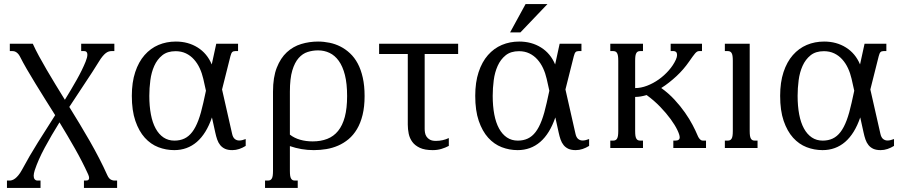

<svg xmlns="http://www.w3.org/2000/svg" viewBox="-20 -736 4519 955"><path d="M152.8 110.8Q150.4 119.1 148.9 125.7Q147.5 132.3 147.5 138.2Q147.5 149.9 152.8 156Q158.2 162.1 166.5 162.1H181.6V198.7H14.6V162.1H28.8Q33.7 162.1 40.5 159.9Q47.4 157.7 55.2 151.9Q63 146 71.5 135.7Q80.1 125.5 88.9 109.4Q125.5 41 168.5 -27.6Q211.4 -96.2 254.4 -163.1Q228.5 -204.1 203.6 -243.9Q178.7 -283.7 156 -320.8Q133.3 -357.9 113.5 -391.8Q93.8 -425.8 79.1 -455.1Q74.2 -464.4 68.8 -469.7Q63.5 -475.1 58.3 -477.8Q53.2 -480.5 49.1 -481.2Q44.9 -481.9 42 -481.9H28.8V-518.6H143.1Q156.2 -489.3 174.1 -456.5Q191.9 -423.8 212.4 -388.7Q232.9 -353.5 255.9 -315.9Q278.8 -278.3 302.7 -239.7Q335 -292 361.8 -339.6Q388.7 -387.2 405.8 -429.2Q414.6 -451.2 414.6 -463.9Q414.6 -481.9 398.9 -481.9H383.8V-518.6H548.8V-481.9H534.7Q527.8 -481.9 520.8 -479.7Q513.7 -477.5 506.1 -471.7Q498.5 -465.8 490 -455.6Q481.4 -445.3 471.7 -429.2Q441.4 -379.9 402.8 -322.5Q364.3 -265.1 324.7 -204.1Q350.6 -162.1 376.5 -119.4Q402.3 -76.7 426.8 -33.9Q451.2 8.8 473.1 51.3Q495.1 93.8 513.7 135.3Q518.1 145 522.9 150.4Q527.8 155.8 533 158.2Q538.1 160.6 542.2 161.4Q546.4 162.1 549.3 162.1H562.5V198.7H397.5V162.1H406.7Q416.5 162.1 419.9 158.4Q423.3 154.8 423.3 149.4Q423.3 142.1 418.5 131.3Q390.1 68.8 353 3.4Q315.9 -62 275.9 -127.4Q235.4 -62.5 202.6 -1.7Q169.9 59.1 152.8 110.8Z M846.7 10.7Q805.7 10.7 767.6 -3.9Q729.5 -18.6 700.2 -51Q670.9 -83.5 653.3 -134.8Q635.7 -186 635.7 -259.3Q635.7 -326.7 652.6 -377.4Q669.4 -428.2 699 -461.9Q728.5 -495.6 768.3 -512.5Q808.1 -529.3 854.5 -529.3Q916 -529.3 963.1 -499.8Q1010.3 -470.2 1033.2 -415.5L1055.7 -518.6H1164.1V-481.9H1150.4Q1140.1 -481.9 1135 -476.8Q1129.9 -471.7 1126 -456.1L1084.5 -291L1134.3 -71.3Q1138.2 -52.7 1147.7 -44.9Q1157.2 -37.1 1169.9 -37.1Q1177.2 -37.1 1185.3 -39.1Q1193.4 -41 1202.1 -44.4V-10.3Q1186.5 -0.5 1169.7 5.1Q1152.8 10.7 1135.7 10.7Q1113.8 10.7 1099.4 4.2Q1085 -2.4 1075.4 -14.2Q1065.9 -25.9 1060.3 -42Q1054.7 -58.1 1050.8 -76.7L1034.2 -151.9Q1006.3 -70.8 959 -30Q911.6 10.7 846.7 10.7ZM853.5 -481.4Q812.5 -481.4 787.1 -460.9Q761.7 -440.4 747.3 -408.2Q732.9 -376 727.8 -336.7Q722.7 -297.4 722.7 -259.3Q722.7 -208.5 730.5 -167.2Q738.3 -126 754.2 -96.9Q770 -67.9 793.5 -52.2Q816.9 -36.6 847.7 -36.6Q875.5 -36.6 897.2 -46.9Q918.9 -57.1 936 -79.3Q953.1 -101.6 966.6 -137.5Q980 -173.3 991.2 -224.6L1004.4 -284.7L991.2 -343.8Q984.9 -371.6 973.4 -396.5Q961.9 -421.4 944.8 -440.4Q927.7 -459.5 904.8 -470.5Q881.8 -481.4 853.5 -481.4Z M1421.9 -66.4Q1443.8 -49.3 1472.7 -41Q1501.5 -32.7 1535.2 -32.7Q1575.7 -32.7 1607.7 -45.2Q1639.6 -57.6 1661.6 -84.7Q1683.6 -111.8 1695.1 -154.5Q1706.5 -197.3 1706.5 -258.3Q1706.5 -319.8 1695.6 -363Q1684.6 -406.2 1665 -433.3Q1645.5 -460.4 1619.1 -472.9Q1592.8 -485.4 1562 -485.4Q1535.6 -485.4 1510.5 -477.5Q1485.4 -469.7 1465.6 -447.5Q1445.8 -425.3 1433.8 -385.3Q1421.9 -345.2 1421.9 -280.3ZM1421.9 113.8Q1421.9 128.9 1423.3 138.2Q1424.8 147.5 1428.2 152.8Q1431.6 158.2 1436.3 160.2Q1440.9 162.1 1447.8 162.1H1460.9V198.7H1298.3V162.1H1312Q1318.4 162.1 1323.2 160.2Q1328.1 158.2 1331.5 152.8Q1335 147.5 1336.4 138.2Q1337.9 128.9 1337.9 113.8V-280.3Q1337.9 -351.6 1356.7 -399.4Q1375.5 -447.3 1406.7 -476.1Q1438 -504.9 1478.3 -517.1Q1518.6 -529.3 1562 -529.3Q1590.8 -529.3 1619.1 -523.4Q1647.5 -517.6 1673.1 -504.6Q1698.7 -491.7 1720.9 -470.9Q1743.2 -450.2 1759.3 -420.2Q1775.4 -390.1 1784.4 -349.9Q1793.5 -309.6 1793.5 -258.3Q1793.5 -205.1 1783.4 -164.3Q1773.4 -123.5 1755.6 -93.8Q1737.8 -64 1713.9 -43.9Q1689.9 -23.9 1661.9 -11.7Q1633.8 0.5 1603 5.6Q1572.3 10.7 1541 10.7Q1509.3 10.7 1479.7 5.6Q1450.2 0.5 1421.9 -9.3Z M2147.9 -35.2Q2182.6 -35.2 2212.4 -49.3V-10.3Q2195.8 -1.5 2175.8 4.6Q2155.8 10.7 2132.3 10.7Q2092.8 10.7 2068.4 -0.7Q2043.9 -12.2 2030.8 -30.3Q2017.6 -48.3 2012.9 -71Q2008.3 -93.8 2008.3 -116.2V-467.3H1865.7V-518.6H2258.8V-467.3H2092.3V-94.2Q2092.3 -85.9 2094 -75.7Q2095.7 -65.4 2101.6 -56.4Q2107.4 -47.4 2118.4 -41.3Q2129.4 -35.2 2147.9 -35.2Z M2554.7 10.7Q2513.7 10.7 2475.6 -3.9Q2437.5 -18.6 2408.2 -51Q2378.9 -83.5 2361.3 -134.8Q2343.8 -186 2343.8 -259.3Q2343.8 -326.7 2360.6 -377.4Q2377.4 -428.2 2407 -461.9Q2436.5 -495.6 2476.3 -512.5Q2516.1 -529.3 2562.5 -529.3Q2624 -529.3 2671.1 -499.8Q2718.3 -470.2 2741.2 -415.5L2763.7 -518.6H2872.1V-481.9H2858.4Q2848.1 -481.9 2843 -476.8Q2837.9 -471.7 2834 -456.1L2792.5 -291L2842.3 -71.3Q2846.2 -52.7 2855.7 -44.9Q2865.2 -37.1 2877.9 -37.1Q2885.3 -37.1 2893.3 -39.1Q2901.4 -41 2910.2 -44.4V-10.3Q2894.5 -0.5 2877.7 5.1Q2860.8 10.7 2843.8 10.7Q2821.8 10.7 2807.4 4.2Q2793 -2.4 2783.4 -14.2Q2773.9 -25.9 2768.3 -42Q2762.7 -58.1 2758.8 -76.7L2742.2 -151.9Q2714.4 -70.8 2667 -30Q2619.6 10.7 2554.7 10.7ZM2561.5 -481.4Q2520.5 -481.4 2495.1 -460.9Q2469.7 -440.4 2455.3 -408.2Q2440.9 -376 2435.8 -336.7Q2430.7 -297.4 2430.7 -259.3Q2430.7 -208.5 2438.5 -167.2Q2446.3 -126 2462.2 -96.9Q2478 -67.9 2501.5 -52.2Q2524.9 -36.6 2555.7 -36.6Q2583.5 -36.6 2605.2 -46.9Q2627 -57.1 2644 -79.3Q2661.1 -101.6 2674.6 -137.5Q2688 -173.3 2699.2 -224.6L2712.4 -284.7L2699.2 -343.8Q2692.9 -371.6 2681.4 -396.5Q2669.9 -421.4 2652.8 -440.4Q2635.7 -459.5 2612.8 -470.5Q2589.8 -481.4 2561.5 -481.4ZM2594.2 -715.8H2703.1L2568.4 -574.7H2517.1Z M3449.2 -63.5Q3453.1 -53.7 3457.3 -48.3Q3461.4 -43 3465.1 -40.3Q3468.8 -37.6 3472.2 -37.1Q3475.6 -36.6 3478.5 -36.6H3491.7V0H3329.1V-36.6H3338.4Q3360.8 -36.6 3360.8 -52.7Q3360.8 -64.9 3349.1 -89.4Q3337.4 -113.8 3315.9 -143.3Q3294.4 -172.9 3263.9 -204.6Q3233.4 -236.3 3196.3 -263.2Q3181.6 -258.8 3167.2 -256.3Q3152.8 -253.9 3139.2 -253.9V-85Q3139.2 -69.8 3140.6 -60.5Q3142.1 -51.3 3145.5 -45.9Q3148.9 -40.5 3153.6 -38.6Q3158.2 -36.6 3165 -36.6H3178.2V0H3015.6V-36.6H3029.3Q3035.6 -36.6 3040.5 -38.6Q3045.4 -40.5 3048.8 -45.9Q3052.2 -51.3 3053.7 -60.5Q3055.2 -69.8 3055.2 -85V-433.6Q3055.2 -448.7 3053.7 -458Q3052.2 -467.3 3048.8 -472.7Q3045.4 -478 3040.5 -480Q3035.6 -481.9 3029.3 -481.9H3015.6V-518.6H3178.2V-481.9H3165Q3158.2 -481.9 3153.6 -480Q3148.9 -478 3145.5 -472.7Q3142.1 -467.3 3140.6 -458Q3139.2 -448.7 3139.2 -433.6V-297.9Q3168 -297.9 3198.5 -309.6Q3229 -321.3 3256.6 -340.8Q3284.2 -360.4 3306.6 -386Q3329.1 -411.6 3341.8 -439.5Q3347.7 -452.6 3347.7 -462.4Q3347.7 -472.2 3343 -477.1Q3338.4 -481.9 3331.1 -481.9H3315.9V-518.6H3471.7V-481.9H3457.5Q3452.1 -481.9 3447.5 -479.2Q3442.9 -476.6 3437.5 -470.5Q3432.1 -464.4 3424.8 -454.1Q3417.5 -443.8 3407.2 -429.2Q3394 -410.2 3378.4 -392.1Q3362.8 -374 3345 -357.4Q3327.1 -340.8 3307.9 -325.7Q3288.6 -310.5 3269 -298.3Q3305.7 -272 3335.2 -240Q3364.7 -208 3387.2 -175.8Q3409.7 -143.6 3425 -114.3Q3440.4 -85 3449.2 -63.5Z M3709 -518.6V-85Q3709 -69.8 3710.4 -60.5Q3711.9 -51.3 3715.3 -45.9Q3718.8 -40.5 3723.4 -38.6Q3728 -36.6 3734.9 -36.6H3748V0H3585.4V-36.6H3599.1Q3605.5 -36.6 3610.4 -38.6Q3615.2 -40.5 3618.7 -45.9Q3622.1 -51.3 3623.5 -60.5Q3625 -69.8 3625 -85V-433.6Q3625 -448.7 3623.5 -458Q3622.1 -467.3 3618.7 -472.7Q3615.2 -478 3610.4 -480Q3605.5 -481.9 3599.1 -481.9H3585.4V-518.6Z M4071.3 10.7Q4030.3 10.7 3992.2 -3.9Q3954.1 -18.6 3924.8 -51Q3895.5 -83.5 3877.9 -134.8Q3860.4 -186 3860.4 -259.3Q3860.4 -326.7 3877.2 -377.4Q3894 -428.2 3923.6 -461.9Q3953.1 -495.6 3992.9 -512.5Q4032.7 -529.3 4079.1 -529.3Q4140.6 -529.3 4187.7 -499.8Q4234.9 -470.2 4257.8 -415.5L4280.3 -518.6H4388.7V-481.9H4375Q4364.7 -481.9 4359.6 -476.8Q4354.5 -471.7 4350.6 -456.1L4309.1 -291L4358.9 -71.3Q4362.8 -52.7 4372.3 -44.9Q4381.8 -37.1 4394.5 -37.1Q4401.9 -37.1 4409.9 -39.1Q4418 -41 4426.8 -44.4V-10.3Q4411.1 -0.5 4394.3 5.1Q4377.4 10.7 4360.4 10.7Q4338.4 10.7 4324 4.2Q4309.6 -2.4 4300 -14.2Q4290.5 -25.9 4284.9 -42Q4279.3 -58.1 4275.4 -76.7L4258.8 -151.9Q4231 -70.8 4183.6 -30Q4136.2 10.7 4071.3 10.7ZM4078.1 -481.4Q4037.1 -481.4 4011.7 -460.9Q3986.3 -440.4 3971.9 -408.2Q3957.5 -376 3952.4 -336.7Q3947.3 -297.4 3947.3 -259.3Q3947.3 -208.5 3955.1 -167.2Q3962.9 -126 3978.8 -96.9Q3994.6 -67.9 4018.1 -52.2Q4041.5 -36.6 4072.3 -36.6Q4100.1 -36.6 4121.8 -46.9Q4143.6 -57.1 4160.6 -79.3Q4177.7 -101.6 4191.2 -137.5Q4204.6 -173.3 4215.8 -224.6L4229 -284.7L4215.8 -343.8Q4209.5 -371.6 4198 -396.5Q4186.5 -421.4 4169.4 -440.4Q4152.3 -459.5 4129.4 -470.5Q4106.4 -481.4 4078.1 -481.4Z"/></svg>

Font: Arian AMU Serif
Style: Regular
Weight: 400
Designer: Ruben Hakobyan (Tarumian)
Foundry: Ruben Hakobyan (Tarumian)
Version: Version 1.002